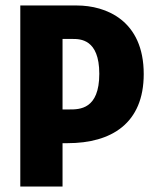

<svg xmlns="http://www.w3.org/2000/svg" viewBox="-20 -680 564 700"><path d="M54 0H208V-158H226C386 -158 504 -230 504 -410C504 -606 366 -660 260 -660H54ZM244 -538C272 -538 342 -538 342 -411C342 -281 270 -281 233 -281H208V-538Z"/></svg>

Font: Bricolage Grotesque 10pt Condensed ExtraBold
Style: Regular
Weight: 800
Width: 3
Designer: Mathieu Triay
Foundry: Atelier Triay
Version: Version 1.000;gftools[0.9.29]